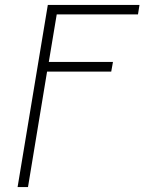

<svg xmlns="http://www.w3.org/2000/svg" viewBox="-20 -540 640 775"><path d="M51 215 173 -520H543L537 -482H209L177 -290H436L429 -251H170L93 215Z"/></svg>

Font: Iosevka XLt Ex Obl
Style: Regular
Weight: 200
Width: 7
Italic angle: -9°
Monospace: yes
Designer: Belleve Invis
Foundry: Belleve Invis
Version: Version 32.5.0; ttfautohint (v1.8.4)